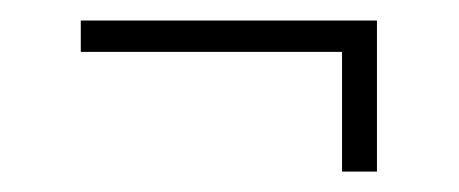

<svg xmlns="http://www.w3.org/2000/svg" viewBox="-20 -356 449 188"><path d="M349.1 -335.9V-188H314.9V-305.2H59.1V-335.9Z"/></svg>

Font: Fira Sans Compressed UltraLight
Style: Regular
Weight: 200
Width: 1
Designer: Carrois Corporate & Edenspiekermann AG
Foundry: Carrois Corporate GbR & Edenspiekermann AG
Version: Version 4.203;PS 004.203;hotconv 1.0.88;makeotf.lib2.5.64775